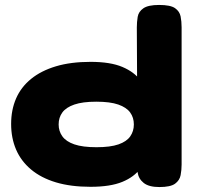

<svg xmlns="http://www.w3.org/2000/svg" viewBox="-20 -748 799 776"><path d="M346 7Q266 7 206 -11Q146 -29 105.5 -63Q65 -97 45 -143.5Q25 -190 25 -247Q25 -304 45 -350Q65 -396 105.5 -429Q146 -462 206 -480Q266 -498 346 -498Q426 -498 474.5 -477.5Q523 -457 548 -422.5Q573 -388 581.5 -344.5Q590 -301 590 -254Q590 -199 581.5 -151Q573 -103 548 -68Q523 -33 474.5 -13Q426 7 346 7ZM370 -153Q426 -153 459 -164.5Q492 -176 506.5 -197Q521 -218 521 -245Q521 -273 506 -293.5Q491 -314 458 -325.5Q425 -337 369 -337Q314 -337 280.5 -325.5Q247 -314 232 -293.5Q217 -273 217 -245Q217 -218 232 -197Q247 -176 280.5 -164.5Q314 -153 370 -153ZM624 8Q582 8 561 -8.5Q540 -25 536 -52L533 -637Q533 -659 536.5 -680Q540 -701 559.5 -714.5Q579 -728 623 -728Q669 -728 687.5 -715Q706 -702 710 -681.5Q714 -661 714 -638V-83Q714 -61 710 -40Q706 -19 687.5 -5.5Q669 8 624 8Z"/></svg>

Font: Fredoka Expanded
Style: Bold
Weight: 700
Width: 7
Designer: Ben Nathan
Foundry: Milena B. Brandão, Ben Nathan
Version: Version 2.001